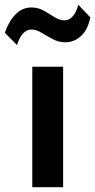

<svg xmlns="http://www.w3.org/2000/svg" viewBox="-60 -777 395 797"><path d="M74 0V-500H202V0ZM10.5 -590 -40 -641Q-22.5 -690.5 5.2 -718.2Q33 -746 70.5 -746Q98.5 -746 121.8 -732.8Q145 -719.5 166.2 -706Q187.5 -692.5 208.5 -692.5Q227 -692.5 241.8 -709Q256.5 -725.5 265 -757L315 -705Q305.5 -655 277 -628.2Q248.5 -601.5 211 -601.5Q183 -601.5 158.5 -614.8Q134 -628 112.2 -641.2Q90.5 -654.5 70 -654.5Q51.5 -654.5 36.2 -638.8Q21 -623 10.5 -590Z"/></svg>

Font: Geologica Cursive Medium
Style: Regular
Weight: 500
Designer: Sindre Bremnes, Frode Helland
Foundry: Monokrom Skriftforlag AS
Version: Version 1.010;gftools[0.9.28]